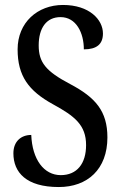

<svg xmlns="http://www.w3.org/2000/svg" viewBox="-20 -744 486 774"><path d="M217 10C333 10 413 -62 413 -190C413 -296 365 -351 263 -405C164 -457 136 -493 136 -561C136 -631 167 -675 224 -675C287 -675 318 -612 318 -545C370 -545 395 -566 395 -609C395 -665 340 -724 234 -724C131 -724 51 -653 51 -545C51 -438 95 -378 193 -324C281 -276 327 -240 327 -159C327 -84 290 -38 225 -38C157 -38 110 -101 106 -200C65 -200 34 -174 34 -126C34 -49 86 10 217 10Z"/></svg>

Font: Noto Serif Tamil ExtraCondensed Medium
Style: Italic
Weight: 500
Width: 2
Italic angle: -12°
Designer: Indian Type Foundry, Tom Grace, and the Monotype Design Team
Foundry: Monotype Imaging Inc.
Version: Version 2.003